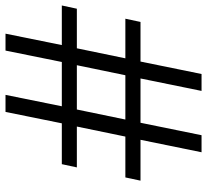

<svg xmlns="http://www.w3.org/2000/svg" viewBox="-48 -722 769 714"><g transform="rotate(-90 337.0 -364.5)"><path d="M128.3 0 174.6 -227H22.7L34.7 -283.3H186.6L223.9 -463.7H72L84 -519.6H235.9L278.3 -729H341.7L299.3 -519.6H464L506.4 -729H569.3L526.9 -519.6H674.1L662.1 -463.7H514.9L477.6 -283.3H624.9L612.9 -227H465.6L419.3 0H356.4L402.7 -227H238L191.7 0ZM250 -283.3H414.7L452 -463.7H287.3Z"/></g></svg>

Font: Mona Sans ExtraLight
Style: Italic
Weight: 200
Italic angle: -11.6951°
Designer: Deni Anggara
Foundry: GitHub
Version: Version 2.000